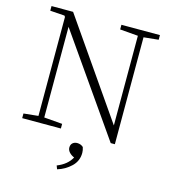

<svg xmlns="http://www.w3.org/2000/svg" viewBox="-130 -778 992 1117"><g transform="rotate(15 366.5 -219.5)"><path d="M462 -646V-674H694V-646L605 -637V7H580L168 -583V-37L278 -28V0H45V-28L133 -37V-633L128 -640L41 -646V-674H171L571 -97V-637ZM435 105Q435 154 400 187.5Q365 221 318 235L310 214Q371 190 396 143Q377 135 365.5 122Q354 109 354 94Q354 76 365 66.5Q376 57 392 57Q414 57 429 71Q435 89 435 105Z"/></g></svg>

Font: Source Serif Pro Light
Style: Regular
Weight: 300
Designer: Frank Grießhammer
Foundry: Adobe Systems Incorporated
Version: Version 3.001;hotconv 1.0.111;makeotfexe 2.5.65597